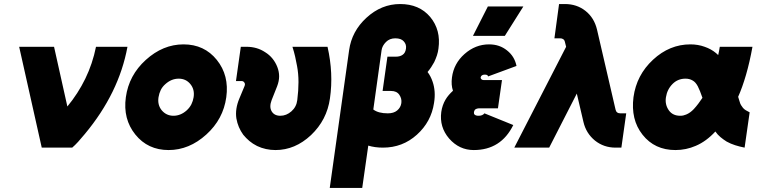

<svg xmlns="http://www.w3.org/2000/svg" viewBox="-20 -732 3751 952"><path d="M75 -500 187 0H338Q352 -12 367.5 -29Q383 -46 401 -68Q570 -271 612 -500H456Q439 -416 403 -342Q367 -268 314 -204L248 -500Z M890 -512Q788 -512 703 -435Q619 -359 604 -250Q589 -142 651 -65Q713 12 816 12Q918 12 1003 -65Q1087 -141 1102 -250Q1117 -358 1055 -435Q993 -512 890 -512ZM866 -342Q902 -342 924 -315Q946 -288 940 -250Q937 -231 929 -215Q921 -199 906 -185Q876 -158 840 -158Q805 -158 782 -185Q760 -212 766 -250Q769 -269 777 -285.5Q785 -302 800 -315Q830 -342 866 -342Z M1174 -500 1150 -330H1179Q1187 -330 1192 -322Q1197 -315 1192 -304L1167 -244Q1145 -192 1152 -145Q1156 -122 1164.5 -102Q1173 -82 1186 -64Q1200 -47 1216.5 -33Q1233 -19 1255 -8Q1276 2 1299 7Q1322 12 1346 12Q1443 12 1522 -62Q1601 -137 1616 -244Q1634 -368 1604 -500H1430Q1438 -475 1443.5 -451Q1449 -427 1453 -404Q1460 -367 1460 -325Q1460 -283 1454 -236Q1450 -202 1425 -180Q1400 -158 1370 -158Q1340 -158 1327 -180Q1314 -202 1327 -236L1354 -304Q1364 -330 1364 -353.5Q1364 -377 1355 -400Q1346 -423 1331 -441.5Q1316 -460 1295 -473Q1274 -487 1251 -493.5Q1228 -500 1203 -500Z M1964 -712Q1871 -712 1797 -644Q1724 -577 1711 -483L1615 200H1776L1806 -10Q1839 0 1879 0Q1976 0 2047 -64Q2118 -128 2132 -221Q2137 -251 2135 -277.5Q2133 -304 2125 -327Q2116 -354 2100 -375Q2110 -387 2118 -399Q2126 -411 2133 -424Q2141 -441 2146.5 -457.5Q2152 -474 2154 -491Q2167 -583 2113 -648Q2059 -712 1964 -712ZM1831 -189 1872 -483Q1875 -505 1894 -524Q1912 -542 1940 -542Q1969 -542 1982 -527Q1996 -512 1993 -491Q1990 -469 1976 -460Q1963 -451 1943 -451H1901L1877 -281H1919Q1947 -281 1960 -262Q1973 -243 1970 -221Q1967 -199 1949 -184Q1932 -170 1903 -170Q1856 -170 1831 -189Z M2469 -335H2378Q2371 -335 2367 -339Q2363 -343 2363 -348Q2365 -355 2369 -358Q2374 -362 2384 -362Q2399 -362 2400 -353L2541 -405Q2536 -429 2524.5 -448Q2513 -467 2494 -482Q2457 -512 2405 -512Q2337 -512 2283 -464Q2230 -417 2221 -348Q2216 -311 2226 -282Q2215 -272 2205.5 -261Q2196 -250 2189 -238Q2173 -211 2168 -177Q2158 -102 2207 -45Q2257 12 2329 12Q2464 12 2525 -112L2382 -170Q2373 -158 2353 -158Q2339 -158 2333 -164Q2329 -168 2330 -177Q2332 -183 2334 -187Q2342 -195 2358 -195H2449ZM2325 -554H2483L2575 -700H2399Z M2752 -712 2729 -542H2757Q2767 -542 2772 -538Q2779 -534 2781 -524L2787 -500L2530 0H2703L2840 -268L2873 -127Q2886 -71 2930 -35Q2974 0 3032 0H3061L3085 -170H3056Q3036 -170 3032 -189L2940 -586Q2926 -644 2883 -678Q2840 -712 2781 -712Z M3403 -512Q3300 -512 3218 -436Q3136 -360 3121 -250Q3114 -195 3125 -148.5Q3136 -102 3166 -64Q3226 12 3329 12Q3382 12 3430 -9Q3456 -20 3480.5 -38Q3505 -56 3527 -80Q3538 -64 3552.5 -52Q3567 -40 3583 -30Q3603 -19 3625 -12Q3647 -5 3672 0L3697 -175Q3687 -180 3678.5 -185Q3670 -190 3664 -197Q3659 -203 3654.5 -210.5Q3650 -218 3648 -226Q3647 -229 3645 -235.5Q3643 -242 3640 -252Q3661 -299 3679 -361Q3697 -423 3711 -500H3549Q3547 -488 3545 -477.5Q3543 -467 3541 -459Q3538 -461 3535.5 -464Q3533 -467 3530 -469Q3506 -489 3474 -500Q3441 -512 3403 -512ZM3379 -342Q3399 -342 3414 -333Q3429 -325 3440 -304Q3445 -294 3451 -279.5Q3457 -265 3463 -247Q3453 -232 3442.5 -218Q3432 -204 3420 -191Q3402 -172 3382 -164Q3375 -161 3368 -159.5Q3361 -158 3353 -158Q3316 -158 3297 -184Q3276 -213 3282 -250Q3288 -289 3315 -316Q3341 -342 3379 -342Z"/></svg>

Font: Unageo
Style: Black-Italic
Weight: 900
Designer: Richard Sepsi
Foundry: Richard Sepsi
Version: Version 2.000